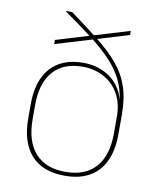

<svg xmlns="http://www.w3.org/2000/svg" viewBox="-78 -725 655 799"><g transform="rotate(10 249.5 -326.0)"><path d="M249.5 11.5Q156 11.5 107.5 -42.5Q59 -96.5 59 -197.5V-258Q59 -358 107.5 -411.5Q156 -465 245.5 -465Q296 -465 336.8 -444Q377.5 -423 401.2 -384.8Q425 -346.5 425 -294.5L431.5 -291.5L421 -278.5Q419 -321 404.2 -352.8Q389.5 -384.5 365.2 -405.8Q341 -427 310.5 -437.8Q280 -448.5 246 -448.5Q164 -448.5 120.8 -399.2Q77.5 -350 77.5 -257.5V-197.5Q77.5 -104 121.5 -54.5Q165.5 -5 249.5 -5Q333 -5 377 -54.5Q421 -104 421 -197.5Q421 -227.5 421 -257.2Q421 -287 421 -317Q420.5 -320.5 420.5 -324Q420.5 -327.5 421.5 -331Q415.5 -382 395.5 -422.8Q375.5 -463.5 340.2 -500.8Q305 -538 253.8 -577.2Q202.5 -616.5 134 -664.5H162.5Q233.5 -613 285.8 -571.2Q338 -529.5 372.2 -488.5Q406.5 -447.5 423.2 -397.8Q440 -348 440 -280V-198Q440 -96.5 391.2 -42.5Q342.5 11.5 249.5 11.5ZM111.5 -520.5V-538L416 -630V-612.5Z"/></g></svg>

Font: Anek Gurmukhi Thin
Style: Regular
Weight: 250
Designer: Sarang Kulkarni (Gurmukhi), Yesha Goshar (Latin)
Foundry: Ek Type
Version: Version 1.003